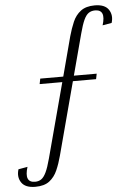

<svg xmlns="http://www.w3.org/2000/svg" viewBox="-172 -796 721 1064"><g transform="rotate(-5 188.5 -263.5)"><path d="M131 64Q120 106 104 142.5Q88 179 59.5 201Q31 223 -19 223Q-75 223 -96 191.5Q-117 160 -104 118L-53 109Q-80 195 -18 195Q2 195 16.5 185Q31 175 43.5 149Q56 123 69 74L180 -342H54L60 -372H188L246 -591Q258 -634 273.5 -670Q289 -706 318 -728Q347 -750 396 -750Q452 -750 473 -718.5Q494 -687 481 -645L430 -636Q457 -722 395 -722Q375 -722 360 -712Q345 -702 333 -676Q321 -650 308 -601L247 -372H374L368 -342H239Z"/></g></svg>

Font: Inria Serif Light
Style: Italic
Weight: 300
Italic angle: -10°
Designer: Black Foundry Team
Foundry: Black Foundry
Version: Version 1.000; ttfautohint (v1.8.3)